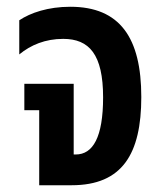

<svg xmlns="http://www.w3.org/2000/svg" viewBox="-20 -548 481 568"><path d="M96 0H192C342 0 398 -93 398 -261C398 -436 335 -528 188 -528C122 -528 70 -510 37 -488V-387C71 -415 114 -433 167 -433C244 -433 285 -387 285 -260C285 -142 255 -91 204 -91H198V-300H52V-222H96Z"/></svg>

Font: Noto Sans Thai UI ExtCond SemBd
Style: Regular
Weight: 600
Width: 2
Designer: Monotype Design Team
Foundry: Monotype Imaging Inc.
Version: Version 2.000